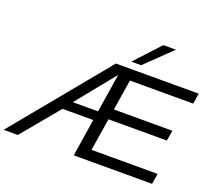

<svg xmlns="http://www.w3.org/2000/svg" viewBox="-189 -1134 1488 1335"><g transform="rotate(20 554.5 -466.5)"><path d="M479 0 522 -277H295L65 0H-40L536 -700H1149L1136 -622H668L632 -395H1065L1052 -318H620L582 -78H1071L1058 0ZM346 -345H533L578 -631ZM632 -749 802 -933H895L705 -749Z"/></g></svg>

Font: Georama Extended
Style: Italic
Weight: 400
Width: 7
Italic angle: -9°
Designer: Jean-Baptiste Levee
Foundry: Production Type
Version: Version 1.000